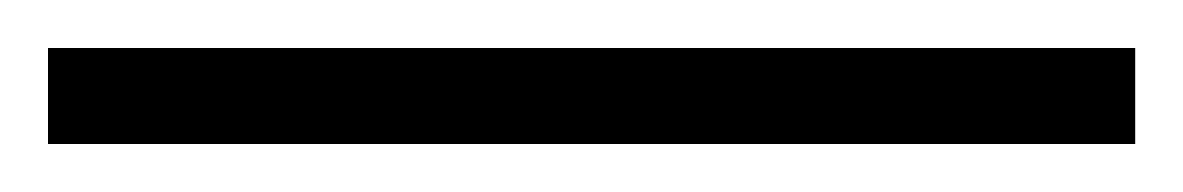

<svg xmlns="http://www.w3.org/2000/svg" viewBox="-20 -5 493 80"><path d="M0 15H453V55H0Z"/></svg>

Font: Khand Variable Light
Style: Regular
Weight: 300
Designer: Satya Rajpurohit
Foundry: Indian Type Foundry
Version: Version 3.000